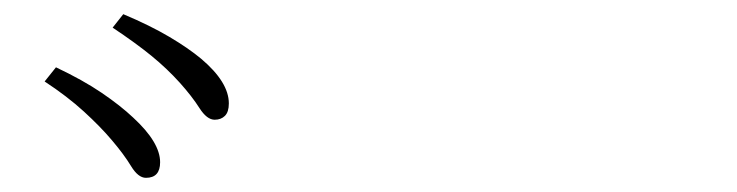

<svg xmlns="http://www.w3.org/2000/svg" viewBox="-20 -859 1040 271"><path d="M186 -608Q175 -608 165 -624.5Q155 -641 138 -661Q122 -680 98.5 -701.5Q75 -723 43 -744L59 -764Q97 -746 123.5 -728Q150 -710 168 -693Q206 -658 206 -630Q206 -619 201 -613.5Q196 -608 186 -608ZM283 -690Q272 -690 261.5 -706.5Q251 -723 234 -742Q216 -762 194 -780Q172 -798 139 -820L154 -839Q192 -823 219 -807Q246 -791 264 -776Q303 -743 303 -713Q303 -701 297.5 -695.5Q292 -690 283 -690Z"/></svg>

Font: Noto Serif HK ExtraLight
Style: Regular
Weight: 200
Designer: Ryoko NISHIZUKA 西塚涼子 (kana & ideographs); Frank Grießhammer (Latin, Greek & Cyrillic); Wenlong ZHANG 张文龙 (bopomofo); San
Foundry: Adobe
Version: Version 2.002-H1;hotconv 1.1.0;makeotfexe 2.6.0